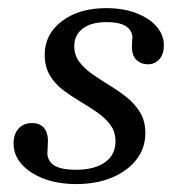

<svg xmlns="http://www.w3.org/2000/svg" viewBox="-20 -446 461 477"><path d="M169.4 11.3Q124.2 11.3 89.1 -2Q54 -15.3 33.9 -37.9Q13.7 -60.5 13.7 -89.5Q13.7 -112.9 26.2 -126.6Q38.7 -140.3 59.7 -140.3Q78.2 -140.3 88.3 -129.4Q98.4 -118.5 99.2 -98.4Q99.2 -90.3 98.4 -79.8Q97.6 -69.4 97.6 -62.9Q100 -42.7 117.3 -33.5Q134.7 -24.2 168.5 -24.2Q214.5 -24.2 240.7 -42.7Q266.9 -61.3 266.9 -94.4Q266.9 -118.5 254.4 -135.5Q241.9 -152.4 221.8 -166.5Q201.6 -180.6 179 -194Q156.5 -207.3 136.3 -222.6Q116.1 -237.9 103.6 -259.3Q91.1 -280.6 91.1 -309.7Q91.1 -361.3 133.9 -393.5Q176.6 -425.8 243.5 -425.8Q285.5 -425.8 317.7 -413.7Q350 -401.6 368.5 -380.6Q387.1 -359.7 387.1 -333.1Q387.1 -312.1 376.2 -299.2Q365.3 -286.3 346.8 -286.3Q330.6 -286.3 319.8 -296.4Q308.9 -306.5 308.1 -323.4Q307.3 -331.5 308.1 -340.3Q308.9 -349.2 308.9 -354.8Q307.3 -372.6 291.1 -381.9Q275 -391.1 245.2 -391.1Q206.5 -391.1 185.5 -375Q164.5 -358.9 164.5 -331.5Q164.5 -308.9 177.4 -291.9Q190.3 -275 210.1 -261.3Q229.8 -247.6 252.8 -233.5Q275.8 -219.4 295.6 -203.6Q315.3 -187.9 328.2 -166.5Q341.1 -145.2 341.1 -115.3Q341.1 -78.2 319 -49.6Q296.8 -21 258.1 -4.8Q219.4 11.3 169.4 11.3Z"/></svg>

Font: Playfair 9pt
Style: Italic
Weight: 400
Italic angle: -15.6°
Designer: Claus Eggers Sørensen
Foundry: Claus Eggers Sørensen
Version: Version 2.001;gftools[0.9.30]